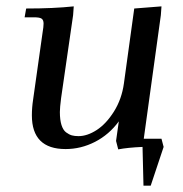

<svg xmlns="http://www.w3.org/2000/svg" viewBox="-20 -466 582 609"><path d="M58.1 -411.1 63 -439Q150.4 -439 213.9 -445.8L211.9 -418L173.8 -154.8Q169.9 -124.5 169.9 -110.8Q169.9 -85.9 175 -69.6Q180.2 -53.2 189.7 -46.1Q199.2 -39.1 208 -36.6Q216.8 -34.2 229 -34.2Q256.8 -34.2 286.9 -53.7Q316.9 -73.2 341.6 -112.5Q366.2 -151.9 373 -201.2L405.8 -439L492.2 -445.8L490.2 -418L436 -25.9H492.2L499 0L458 123H435.1L432.1 0Q385.3 2 355 7.8L348.1 -19L356.9 -81.1Q326.2 -39.1 281.5 -16.1Q236.8 6.8 188 6.8Q81.1 6.8 81.1 -100.1Q81.1 -124.5 85 -149.9L115.2 -363.8Q118.2 -380.9 118.2 -391.1Q118.2 -402.8 111.8 -407Q105.5 -411.1 87.9 -411.1Z"/></svg>

Font: Dihjauti
Style: Bold Italic
Weight: 700
Italic angle: -9°
Designer: T. Christopher White
Version: Version 3.0.0